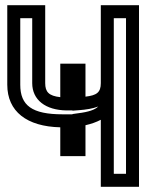

<svg xmlns="http://www.w3.org/2000/svg" viewBox="-20 -694 577 739"><path d="M309 -322V-424V-449H284H237H212V-424V-320C168 -325 154 -340 154 -374V-649V-674H129H33H8V-649V-368C8 -265 83 -207 212 -204V-118V-93H237H284H309V-118V-212C331 -217 351 -224 368 -233V0V25H393H490H515V0V-649V-674H490H393H368V-649V-374C368 -338 352 -327 309 -322ZM418 -374V-423V-624H465V-25H418V-298V-374ZM285 -270C312 -272 337 -276 358 -284C346 -272 322 -263 280 -258L259 -255V-254H237H221C103 -254 58 -288 58 -368V-624H104V-374C104 -309 156 -270 236 -269H259V-268L285 -270Z"/></svg>

Font: Gamestation DisplayOutline
Style: Regular
Weight: 400
Designer: Jonas Hecksher
Foundry: Jonas Hecksher, Playtypeª, e-types AS
Version: Version 1.003